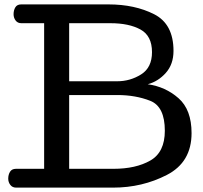

<svg xmlns="http://www.w3.org/2000/svg" viewBox="-20 -857 929 877"><path d="M855 -249Q855 -116.2 742.4 -58.1Q629.9 0 496.6 0H53.7Q36.6 0 27.1 -12.5Q17.6 -24.9 17.6 -41Q17.6 -59.1 25.9 -72.5Q34.2 -85.9 52.7 -85.9H181.6V-751H77.6Q60.5 -751 51.3 -763.4Q42 -775.9 42 -792Q42 -810.1 50 -823.5Q58.1 -836.9 76.7 -836.9H475.6Q595.7 -836.9 684.1 -792Q772.5 -747.1 772.5 -624.5Q772.5 -563.5 737.5 -524.2Q702.6 -484.9 654.8 -472.2Q735.8 -460.9 795.4 -408.4Q855 -356 855 -249ZM732.9 -259.8Q732.9 -370.1 666.3 -396.5Q599.6 -422.9 515.6 -422.9H295.9V-85.9H498Q600.6 -85.9 666.7 -123.8Q732.9 -161.6 732.9 -259.8ZM674.3 -618.7Q674.3 -693.4 621.8 -722.2Q569.3 -751 484.9 -751H295.9V-485.8H515.6Q574.7 -485.8 624.5 -517.1Q674.3 -548.3 674.3 -618.7Z"/></svg>

Font: Cutive
Style: Regular
Weight: 400
Designer: Vernon Adams
Version: Version 1.002